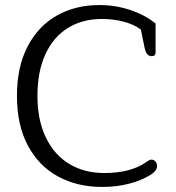

<svg xmlns="http://www.w3.org/2000/svg" viewBox="-20 -727 694 759"><path d="M47 -348Q47 -463 89.5 -544Q132 -625 205.5 -666Q279 -707 372 -707Q438 -707 496.5 -687Q555 -667 595 -634V-520Q595 -505 580 -505Q568 -505 561.5 -513.5Q555 -522 551 -541L537 -610Q511 -630 470 -641Q429 -652 383 -652Q306 -652 248.5 -616.5Q191 -581 159.5 -512.5Q128 -444 128 -348Q128 -252 161.5 -183Q195 -114 254.5 -78.5Q314 -43 392 -43Q494 -43 555 -84Q558 -86 565 -91Q572 -96 579 -96Q588 -96 594.5 -88.5Q601 -81 601 -71Q601 -51 572 -34Q540 -14 491 -1Q442 12 384 12Q286 12 210 -29Q134 -70 90.5 -151Q47 -232 47 -348Z"/></svg>

Font: Maitree
Style: Regular
Weight: 400
Designer: CadsonDemak Team
Foundry: CadsonDemak
Version: Version 1.000